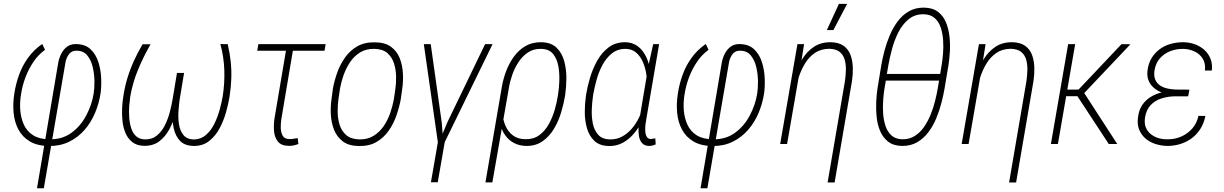

<svg xmlns="http://www.w3.org/2000/svg" viewBox="-20 -762 6479 1016"><path d="M175.8 234.4 288.6 -432.6Q293 -455.6 304.2 -477.8Q315.4 -500 334.2 -514.4Q353 -528.8 380.4 -528.8Q429.7 -528.8 458.5 -502Q487.3 -475.1 500.5 -433.6Q513.7 -392.1 515.4 -347.4Q517.1 -302.7 512.2 -268.1Q503.9 -214.4 482.9 -164.3Q461.9 -114.3 427.5 -74.7Q393.1 -35.2 345.9 -12Q298.8 11.2 238.8 10.7Q177.2 9.8 137.9 -13.7Q98.6 -37.1 77.6 -76.4Q56.6 -115.7 52 -165.3Q47.4 -214.8 55.7 -266.6Q63.5 -318.4 81.3 -367.2Q99.1 -416 129.4 -457.5Q159.7 -499 203.6 -529.3L218.3 -498.5Q182.1 -472.2 156.7 -434.3Q131.3 -396.5 115 -353.3Q98.6 -310.1 91.8 -266.1Q84 -222.2 87.2 -179.7Q90.3 -137.2 106.4 -102.1Q122.6 -66.9 155.5 -46.1Q188.5 -25.4 241.2 -24.9Q308.6 -23.4 357.4 -58.8Q406.2 -94.2 436 -150.4Q465.8 -206.5 475.6 -266.6Q480 -293 479.7 -331.1Q479.5 -369.1 470.7 -407Q461.9 -444.8 440.7 -470Q419.4 -495.1 379.9 -493.7Q356.4 -492.2 343.5 -473.4Q330.6 -454.6 326.7 -433.1L211.9 234.4Z M1146 -528.8 1185.1 -528.3Q1195.8 -482.4 1200.7 -436.8Q1205.6 -391.1 1203.9 -345Q1202.1 -298.8 1194.8 -251.5Q1189 -214.8 1176.5 -169.7Q1164.1 -124.5 1142.3 -83.5Q1120.6 -42.5 1086.9 -15.9Q1053.2 10.7 1005.4 10.3Q957.5 9.3 933.1 -16.1Q908.7 -41.5 899.9 -80.8Q891.1 -120.1 892.6 -161.9Q894 -203.6 898.9 -236.8L922.4 -376H954.1L930.7 -235.4Q927.2 -210.9 924.6 -176Q921.9 -141.1 926.8 -106.4Q931.6 -71.8 950 -48.3Q968.3 -24.9 1005.4 -23.9Q1043 -24.4 1070.1 -48.1Q1097.2 -71.8 1114.7 -107.9Q1132.3 -144 1142.8 -182.9Q1153.3 -221.7 1158.2 -250.5Q1169.4 -320.3 1167 -390.9Q1164.6 -461.4 1146 -528.8ZM734.4 -527.8H776.9Q739.3 -462.9 710.4 -393.3Q681.6 -323.7 668.9 -249Q666 -229 663.8 -200.9Q661.6 -172.9 663.6 -142.6Q665.5 -112.3 673.6 -85.7Q681.6 -59.1 699.2 -42.2Q716.8 -25.4 746.1 -24.4Q784.2 -23.4 810.3 -44.9Q836.4 -66.4 853 -100.1Q869.6 -133.8 878.9 -170.2Q888.2 -206.5 893.1 -235.4L916.5 -376H947.8L924.8 -236.8Q918 -199.7 907 -157Q896 -114.3 875 -75.9Q854 -37.6 822 -13.7Q790 10.3 742.7 9.8Q704.1 8.8 680.4 -9.8Q656.7 -28.3 644.3 -57.6Q631.8 -86.9 628.2 -121.6Q624.5 -156.2 626.2 -189.9Q627.9 -223.6 632.3 -250Q639.6 -300.3 653.8 -347.4Q668 -394.5 688.5 -439.7Q709 -484.9 734.4 -527.8Z M1703.1 -528.3 1697.3 -493.7H1341.3L1347.2 -528.3ZM1499 -528.3H1535.6L1469.2 -134.3Q1465.8 -114.7 1465.6 -89.4Q1465.3 -64 1475.3 -44.9Q1485.4 -25.9 1513.2 -25.9Q1523.9 -25.9 1534.4 -27.8Q1544.9 -29.8 1555.2 -31.2L1559.1 0Q1546.4 4.9 1533.9 7.6Q1521.5 10.3 1508.3 9.8Q1467.3 9.3 1449.7 -13.9Q1432.1 -37.1 1429.9 -70.6Q1427.7 -104 1432.6 -135.7Z M1734.4 -238.3 1741.7 -293.5Q1749.5 -335.9 1764.9 -378.9Q1780.3 -421.9 1806.4 -458.5Q1832.5 -495.1 1871.1 -517.1Q1909.7 -539.1 1964.4 -538.1Q2017.6 -537.6 2049.3 -514.2Q2081.1 -490.7 2095.5 -453.4Q2109.9 -416 2112.1 -373.5Q2114.3 -331.1 2108.4 -292L2100.6 -235.8Q2092.8 -194.3 2077.6 -150.6Q2062.5 -106.9 2036.6 -70.1Q2010.7 -33.2 1972.4 -10.7Q1934.1 11.7 1879.4 10.7Q1825.7 10.3 1793.9 -13.9Q1762.2 -38.1 1747.6 -75.7Q1732.9 -113.3 1730.7 -156.2Q1728.5 -199.2 1734.4 -238.3ZM1779.3 -293.9 1771 -237.8Q1766.6 -207 1766.8 -170.7Q1767.1 -134.3 1777.3 -101.3Q1787.6 -68.4 1812.5 -46.9Q1837.4 -25.4 1881.3 -24.4Q1924.8 -23.4 1956.8 -43.2Q1988.8 -63 2010.3 -94.5Q2031.7 -126 2044.7 -163.3Q2057.6 -200.7 2064 -235.8L2072.3 -292.5Q2076.7 -322.3 2075.9 -358.2Q2075.2 -394 2064.9 -426.5Q2054.7 -459 2030.3 -480.7Q2005.9 -502.4 1961.9 -503.4Q1917.5 -504.4 1885.5 -484.6Q1853.5 -464.8 1832.3 -432.9Q1811 -400.9 1798.1 -364.3Q1785.2 -327.6 1779.3 -293.9Z M2338.4 -39.1 2296.4 202.6H2260.3L2302.2 -39.1ZM2347.2 -114.7 2546.9 -528.3H2586.4L2328.6 0H2299.3ZM2259.3 -528.3 2317.9 -110.8 2326.2 0H2298.3L2222.7 -528.3Z M2548.8 203.1 2636.2 -305.7Q2643.1 -345.2 2658.7 -386.5Q2674.3 -427.7 2699.5 -462.4Q2724.6 -497.1 2760.3 -518.1Q2795.9 -539.1 2843.8 -538.6Q2896.5 -537.6 2925.3 -509.5Q2954.1 -481.4 2965.8 -438Q2977.5 -394.5 2977.1 -347.9Q2976.6 -301.3 2971.2 -263.2L2969.7 -252.9Q2962.9 -212.4 2949.2 -166.5Q2935.5 -120.6 2911.4 -80.3Q2887.2 -40 2851.1 -14.6Q2814.9 10.7 2764.6 10.3Q2727.1 9.3 2699.7 -5.4Q2672.4 -20 2654.5 -44.7Q2636.7 -69.3 2628.4 -100.1Q2620.1 -130.9 2619.6 -164.1Q2623 -164.6 2626 -165Q2628.9 -165.5 2632.3 -166.3Q2635.7 -167 2638.7 -167.5Q2640.6 -130.4 2654.1 -98.1Q2667.5 -65.9 2693.6 -45.9Q2719.7 -25.9 2759.3 -25.4Q2803.2 -24.4 2833.5 -46.6Q2863.8 -68.8 2883.5 -104.2Q2903.3 -139.6 2914.8 -179Q2926.3 -218.3 2931.6 -252.9L2933.1 -263.2Q2938 -292 2939.7 -332.3Q2941.4 -372.6 2934.6 -411.9Q2927.7 -451.2 2906 -477.3Q2884.3 -503.4 2841.3 -503.4Q2802.2 -503.9 2773.2 -484.1Q2744.1 -464.4 2723.6 -433.1Q2703.1 -401.9 2690.7 -366Q2678.2 -330.1 2672.9 -296.9L2585.4 203.1Z M3080.1 -251.5 3081.5 -261.7Q3087.9 -302.2 3102.1 -350.1Q3116.2 -397.9 3140.4 -441.2Q3164.6 -484.4 3201.2 -511.7Q3237.8 -539.1 3289.6 -538.6Q3321.3 -537.6 3344.5 -523.9Q3367.7 -510.3 3383.8 -487.3Q3399.9 -464.4 3409.2 -436.8Q3418.5 -409.2 3421.9 -380.4Q3425.3 -351.6 3422.9 -325.7L3401.9 -190.4Q3394 -155.8 3377 -120.6Q3359.9 -85.4 3334.7 -55.4Q3309.6 -25.4 3276.6 -7.1Q3243.7 11.2 3204.1 10.7Q3153.3 10.3 3125.2 -16.6Q3097.2 -43.5 3085.7 -84.7Q3074.2 -126 3074.5 -170.4Q3074.7 -214.8 3080.1 -251.5ZM3119.1 -261.7 3117.7 -252Q3113.3 -222.7 3111.6 -184.1Q3109.9 -145.5 3116.9 -109.1Q3124 -72.8 3145.8 -48.6Q3167.5 -24.4 3209.5 -24.4Q3244.1 -23.9 3272.7 -39.8Q3301.3 -55.7 3323.5 -81.5Q3345.7 -107.4 3360.8 -138.4Q3376 -169.4 3384.3 -199.2L3402.3 -309.6Q3404.8 -336.4 3400.1 -369.1Q3395.5 -401.9 3382.6 -432.4Q3369.6 -462.9 3347.4 -482.7Q3325.2 -502.4 3292.5 -503.4Q3248.5 -503.9 3218.3 -479.7Q3188 -455.6 3167.7 -417.5Q3147.5 -379.4 3136.2 -337.4Q3125 -295.4 3119.1 -261.7ZM3436.5 -528.3H3467.8L3399.4 -127.9Q3397.5 -118.7 3395.5 -102.3Q3393.6 -85.9 3394.5 -68.4Q3395.5 -50.8 3402.1 -38.8Q3408.7 -26.9 3424.3 -26.4Q3430.7 -26.9 3436.3 -28.1Q3441.9 -29.3 3447.8 -29.8L3449.7 2.4Q3441.4 5.9 3433.8 7.8Q3426.3 9.8 3417 10.3Q3390.6 10.3 3377.7 -4.6Q3364.7 -19.5 3361.1 -42.2Q3357.4 -64.9 3359.1 -88.1Q3360.8 -111.3 3363.3 -128.4L3412.1 -418.9Z M3687 234.4 3799.8 -432.6Q3804.2 -455.6 3815.4 -477.8Q3826.7 -500 3845.5 -514.4Q3864.3 -528.8 3891.6 -528.8Q3940.9 -528.8 3969.7 -502Q3998.5 -475.1 4011.7 -433.6Q4024.9 -392.1 4026.6 -347.4Q4028.3 -302.7 4023.4 -268.1Q4015.1 -214.4 3994.1 -164.3Q3973.1 -114.3 3938.7 -74.7Q3904.3 -35.2 3857.2 -12Q3810.1 11.2 3750 10.7Q3688.5 9.8 3649.2 -13.7Q3609.9 -37.1 3588.9 -76.4Q3567.9 -115.7 3563.2 -165.3Q3558.6 -214.8 3566.9 -266.6Q3574.7 -318.4 3592.5 -367.2Q3610.4 -416 3640.6 -457.5Q3670.9 -499 3714.8 -529.3L3729.5 -498.5Q3693.4 -472.2 3668 -434.3Q3642.6 -396.5 3626.2 -353.3Q3609.9 -310.1 3603 -266.1Q3595.2 -222.2 3598.4 -179.7Q3601.6 -137.2 3617.7 -102.1Q3633.8 -66.9 3666.7 -46.1Q3699.7 -25.4 3752.4 -24.9Q3819.8 -23.4 3868.7 -58.8Q3917.5 -94.2 3947.3 -150.4Q3977.1 -206.5 3986.8 -266.6Q3991.2 -293 3991 -331.1Q3990.7 -369.1 3981.9 -407Q3973.1 -444.8 3951.9 -470Q3930.7 -495.1 3891.1 -493.7Q3867.7 -492.2 3854.7 -473.4Q3841.8 -454.6 3837.9 -433.1L3723.1 234.4Z M4216.8 -414.1 4145 0H4108.4L4199.7 -528.3H4234.9ZM4185.5 -272 4162.6 -272.9Q4170.9 -314.9 4185.5 -361.3Q4200.2 -407.7 4224.6 -448.2Q4249 -488.8 4286.4 -513.9Q4323.7 -539.1 4376 -538.6Q4419.9 -537.6 4445.3 -518.8Q4470.7 -500 4481.4 -469.2Q4492.2 -438.5 4492.9 -402.6Q4493.7 -366.7 4488.3 -332.5L4396.5 203.6H4359.4L4451.2 -333Q4455.1 -359.9 4456.1 -389.9Q4457 -419.9 4450 -445.6Q4442.9 -471.2 4423.6 -487.1Q4404.3 -502.9 4368.2 -503.9Q4323.2 -503.4 4291.5 -481.4Q4259.8 -459.5 4238.8 -424.3Q4217.8 -389.2 4205.3 -348.9Q4192.9 -308.6 4185.5 -272ZM4355.5 -603 4419.4 -741.7H4462.9L4390.1 -603Z M4870.6 -721.7Q4916 -720.7 4943.8 -699.2Q4971.7 -677.7 4985.8 -643.3Q5000 -608.9 5004.4 -568.4Q5008.8 -527.8 5006.3 -488.3Q5003.9 -448.7 4999 -417.5L4978.5 -294.9Q4972.7 -259.8 4961.9 -218.3Q4951.2 -176.8 4934.6 -136.5Q4918 -96.2 4892.8 -62.7Q4867.7 -29.3 4833.3 -9.3Q4798.8 10.7 4752.9 10.3Q4707.5 9.3 4679.7 -12.5Q4651.9 -34.2 4637.5 -68.4Q4623 -102.5 4618.9 -143.3Q4614.7 -184.1 4616.7 -223.9Q4618.7 -263.7 4623.5 -294.4L4643.6 -417.5Q4649.4 -452.1 4660.4 -493.7Q4671.4 -535.2 4688.5 -575.4Q4705.6 -615.7 4730.5 -649.2Q4755.4 -682.6 4790 -702.4Q4824.7 -722.2 4870.6 -721.7ZM4868.7 -686.5Q4821.3 -687.5 4788.1 -660.2Q4754.9 -632.8 4733.6 -590.6Q4712.4 -548.3 4700.2 -502.4Q4688 -456.5 4681.6 -420.4L4672.9 -370.6H4955.1L4963.4 -420.9Q4967.3 -444.8 4970.2 -478.8Q4973.1 -512.7 4970.7 -548.6Q4968.3 -584.5 4958.3 -615.5Q4948.2 -646.5 4926.5 -666Q4904.8 -685.5 4868.7 -686.5ZM4754.9 -24.9Q4792 -24.4 4820.8 -42.7Q4849.6 -61 4870.1 -90.8Q4890.6 -120.6 4905 -156.5Q4919.4 -192.4 4928.2 -228Q4937 -263.7 4941.9 -292.5L4949.2 -335.4H4667.5L4660.2 -292.5Q4656.2 -268.6 4653.6 -234.4Q4650.9 -200.2 4653.1 -164.1Q4655.3 -127.9 4665.5 -96.4Q4675.8 -64.9 4697.3 -45.4Q4718.8 -25.9 4754.9 -24.9Z M5177.2 -414.1 5105.5 0H5068.8L5160.2 -528.3H5195.3ZM5146 -272 5123 -272.9Q5131.3 -314.9 5146 -361.3Q5160.6 -407.7 5185.1 -448.2Q5209.5 -488.8 5246.8 -513.9Q5284.2 -539.1 5336.4 -538.6Q5380.4 -537.6 5405.8 -518.8Q5431.2 -500 5441.9 -469.2Q5452.6 -438.5 5453.4 -402.6Q5454.1 -366.7 5448.7 -332.5L5356.9 203.6H5319.8L5411.6 -333Q5415.5 -359.9 5416.5 -389.9Q5417.5 -419.9 5410.4 -445.6Q5403.3 -471.2 5384 -487.1Q5364.7 -502.9 5328.6 -503.9Q5283.7 -503.4 5252 -481.4Q5220.2 -459.5 5199.2 -424.3Q5178.2 -389.2 5165.8 -348.9Q5153.3 -308.6 5146 -272Z M5669.4 -528.3 5578.1 0H5541L5632.3 -528.3ZM5961.9 -527.8 5701.7 -252.9H5607.9L5610.8 -287.6L5687.5 -288.1L5914.6 -528.3ZM5847.2 0 5678.2 -257.8 5705.1 -288.6 5892.1 0Z M6195.3 -281.2 6271.5 -280.8 6267.1 -252.4H6198.7Q6160.6 -252 6126.5 -241.2Q6092.3 -230.5 6069.1 -206.1Q6045.9 -181.6 6039.1 -140.6Q6034.7 -110.8 6042.7 -89.4Q6050.8 -67.9 6068.1 -53.5Q6085.4 -39.1 6108.6 -31.7Q6131.8 -24.4 6157.7 -24.9Q6196.3 -24.4 6230.5 -39.3Q6264.6 -54.2 6289.1 -82Q6313.5 -109.9 6321.8 -148.9L6358.4 -148.4Q6351.6 -111.8 6333.3 -82Q6314.9 -52.2 6288.1 -31.7Q6261.2 -11.2 6227.5 -0.5Q6193.8 10.3 6156.2 10.3Q6122.1 9.3 6092.3 -0.7Q6062.5 -10.7 6040.5 -30Q6018.6 -49.3 6007.6 -77.4Q5996.6 -105.5 6002 -141.6Q6006.3 -179.7 6024.2 -206.1Q6042 -232.4 6068.8 -249Q6095.7 -265.6 6128.4 -273.2Q6161.1 -280.8 6195.3 -281.2ZM6268.6 -258.3H6197.3Q6169.4 -258.8 6141.8 -267.3Q6114.3 -275.9 6092.5 -291.7Q6070.8 -307.6 6059.6 -331.8Q6048.3 -356 6052.2 -388.7Q6056.6 -425.3 6073.2 -453.4Q6089.8 -481.4 6115.5 -500.7Q6141.1 -520 6173.3 -529.3Q6205.6 -538.6 6241.7 -538.6Q6274.4 -538.1 6303.2 -527.6Q6332 -517.1 6353.5 -497.6Q6375 -478 6385.7 -450.7Q6396.5 -423.3 6392.6 -388.7H6356Q6360.4 -424.8 6345 -450.4Q6329.6 -476.1 6301.5 -489.5Q6273.4 -502.9 6240.2 -503.4Q6204.1 -503.4 6172.1 -491Q6140.1 -478.5 6117.9 -453.4Q6095.7 -428.2 6089.4 -390.1Q6085 -362.3 6092.5 -342.8Q6100.1 -323.2 6116.2 -311.5Q6132.3 -299.8 6154.1 -294.4Q6175.8 -289.1 6200.2 -288.1L6273.9 -287.6Z"/></svg>

Font: Roboto Condensed ExtraLight
Style: Italic
Weight: 250
Italic angle: -12°
Designer: Christian Robertson
Foundry: Google
Version: Version 3.008; 2023